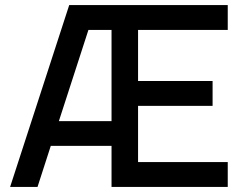

<svg xmlns="http://www.w3.org/2000/svg" viewBox="-20 -740 972 760"><path d="M128.5 0 181 -162.5H421.5V0H881.5V-98.5H526.5V-321H821.5V-419.5H526.5V-621.5H881.5V-720H254L20 0ZM213 -260.5 330 -621.5H421.5V-260.5Z"/></svg>

Font: Manrope SemiBold
Style: Regular
Weight: 600
Designer: Mikhail Sharanda
Foundry: Mikhail Sharanda
Version: Version 4.505